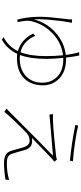

<svg xmlns="http://www.w3.org/2000/svg" viewBox="569 -1385 862 2040"><g transform="rotate(90 1000.0 -365.0)"><path d="M610.4 -606.4H594.7Q605.5 -503.9 605.5 -427.7Q605.5 -255.9 564.5 -146.5Q568.4 -146.5 576.2 -145.5Q584 -144.5 590.3 -144Q596.7 -143.6 602.5 -143.6Q715.8 -143.6 787.1 -208Q858.4 -272.5 858.4 -385.7Q858.4 -480.5 793.5 -543.5Q728.5 -606.4 610.4 -606.4ZM591.8 -635.7H608.4Q738.3 -635.7 812.5 -564.9Q886.7 -494.1 886.7 -388.7Q886.7 -267.6 812.5 -190.9Q738.3 -114.3 596.7 -114.3Q572.3 -114.3 551.8 -117.2Q502 -10.7 402.3 45.9L374 28.3Q473.6 -22.5 523.4 -124Q401.4 -157.2 336.9 -285.2L360.4 -308.6Q418.9 -177.7 535.2 -152.3Q576.2 -254.9 576.2 -426.8Q576.2 -511.7 567.4 -603.5Q436.5 -587.9 339.4 -496.1Q242.2 -404.3 210 -285.2Q198.2 -246.1 201.2 -210.9Q205.1 -165 214.8 -122.1L188.5 -116.2Q158.2 -229.5 158.2 -353.5Q158.2 -404.3 163.6 -467.3Q168.9 -530.3 177.2 -596.2Q185.5 -662.1 185.5 -667Q186.5 -685.5 185.5 -700.2L222.7 -697.3Q222.7 -693.4 219.7 -682.6Q216.8 -671.9 215.8 -664.1Q202.1 -588.9 191.4 -471.7Q180.7 -354.5 186.5 -293.9Q219.7 -428.7 325.7 -523.4Q431.6 -618.2 563.5 -632.8Q557.6 -683.6 547.9 -722.7Q543 -751 534.2 -774.4L569.3 -776.4Q581.1 -726.6 591.8 -635.7Z M1307.6 -734.4 1314.5 -764.6Q1387.7 -746.1 1504.9 -729.5Q1622.1 -712.9 1693.4 -709L1686.5 -676.8Q1503.9 -694.3 1307.6 -734.4ZM1674.8 -539.1 1698.2 -511.7Q1672.9 -493.2 1653.3 -473.6Q1645.5 -465.8 1560.1 -384.3Q1474.6 -302.7 1445.3 -272.5Q1460.9 -275.4 1481.4 -275.4Q1549.8 -275.4 1573.2 -200.2Q1576.2 -190.4 1589.8 -140.1Q1603.5 -89.8 1611.3 -68.4Q1621.1 -35.2 1643.1 -21Q1665 -6.8 1711.9 -6.8Q1814.5 -6.8 1891.6 -31.2L1889.6 6.8Q1800.8 23.4 1712.9 23.4Q1658.2 23.4 1625.5 5.4Q1592.8 -12.7 1580.1 -60.5Q1577.1 -69.3 1569.3 -98.6Q1561.5 -127.9 1554.2 -152.8Q1546.9 -177.7 1542 -192.4Q1520.5 -249 1474.6 -249Q1430.7 -249 1393.6 -216.8Q1358.4 -185.5 1278.8 -102.5Q1199.2 -19.5 1168.9 19.5L1133.8 -3.9Q1148.4 -14.6 1164.1 -31.2Q1546.9 -414.1 1634.8 -497.1Q1592.8 -494.1 1447.3 -481.4Q1301.8 -468.8 1268.6 -465.8Q1229.5 -462.9 1196.3 -459L1193.4 -498Q1223.6 -495.1 1265.6 -497.1Q1313.5 -498 1447.8 -510.3Q1582 -522.5 1635.7 -529.3Q1660.2 -532.2 1674.8 -539.1Z"/></g></svg>

Font: Gen Shin Gothic ExtraLight
Style: Regular
Weight: 100
Designer: [Source Han Sans]
Ryoko NISHIZUKA  (kana & ideographs); Paul D. Hunt (Latin, Greek & Cyrillic); Wenlong ZHANG  (bopomofo
Version: Version 1.002.20150607